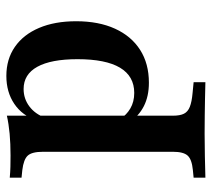

<svg xmlns="http://www.w3.org/2000/svg" viewBox="-51 -416 654 592"><g transform="rotate(-90 276.0 -120.0)"><path d="M159.7 183.9Q121.8 183.9 90.3 184.7Q58.9 185.5 24.2 186.3V150L48.4 147.6Q80.6 144.4 92.3 131.5Q104 118.5 104 86.3V-208.1H215.3V86.3Q215.3 108.1 221.4 120.2Q227.4 132.3 242.7 138.3Q258.1 144.4 285.5 146.8L318.5 150V186.3Q291.9 185.5 266.9 185.1Q241.9 184.7 216.1 184.3Q190.3 183.9 159.7 183.9ZM337.9 -427.4Q389.5 -427.4 427.4 -401.2Q465.3 -375 485.9 -326.6Q506.5 -278.2 506.5 -212.1Q506.5 -142.7 483.5 -92.3Q460.5 -41.9 418.1 -14.9Q375.8 12.1 316.9 12.1Q275 12.1 244.4 -3.6Q213.7 -19.4 197.6 -46L206.5 -75.8Q216.9 -57.3 237.5 -45.2Q258.1 -33.1 285.5 -33.1Q337.1 -33.1 363.3 -77Q389.5 -121 389.5 -208.1Q389.5 -289.5 366.1 -331.9Q342.7 -374.2 297.6 -374.2Q267.7 -374.2 244 -356.5Q220.2 -338.7 208.9 -307.3L200.8 -333.9Q215.3 -378.2 251.6 -402.8Q287.9 -427.4 337.9 -427.4ZM104 -208.1V-314.5Q104 -348.4 92.3 -361.3Q80.6 -374.2 47.6 -378.2L24.2 -380.6V-416.9Q41.9 -415.3 57.7 -414.9Q73.4 -414.5 92.7 -414.5Q129 -414.5 159.7 -417.3Q190.3 -420.2 215.3 -425.8V-416.9V-208.1Z"/></g></svg>

Font: Playfair 9pt
Style: Bold
Weight: 700
Designer: Claus Eggers Sørensen
Foundry: Claus Eggers Sørensen
Version: Version 2.203